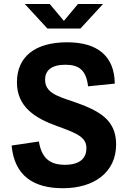

<svg xmlns="http://www.w3.org/2000/svg" viewBox="-20 -960 660 992"><path d="M435 -514 573 -528C571.5 -673.5 480 -741.5 327 -741.5C161.5 -741.5 67.5 -667.5 67.5 -534.5C67.5 -407 163 -348.5 275 -308.5C384.5 -269.5 426.5 -249 426.5 -193.5C426.5 -147 397.5 -108.5 315 -108.5C232.5 -108.5 194 -148.5 181 -229L40 -208C54.5 -51.5 153.5 12.5 305 12.5C465 12.5 580 -68.5 580 -214C580 -345.5 486.5 -391 353 -437C270 -464.5 213 -484 213 -548C213 -596 245.5 -625.5 318 -625.5C389 -625.5 425.5 -596.5 435 -514ZM108 -939.5H237L310 -852L383 -939.5H512.5L395.5 -812.5H225Z"/></svg>

Font: Monaspace Neon
Style: Bold
Weight: 700
Designer: Riley Cran & the Lettermatic Team
Foundry: Lettermatic
Version: Version 1.200 (Monaspace Neon)